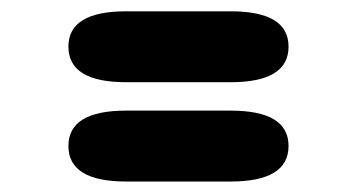

<svg xmlns="http://www.w3.org/2000/svg" viewBox="-20 -468 659 348"><path d="M104 -203.5Q104 -267.5 208.5 -267.5H398Q503 -267.5 503 -203.5Q503 -139 398 -139H208.5Q104 -139 104 -203.5ZM104 -383.5Q104 -447.5 208.5 -447.5H398Q503 -447.5 503 -383.5Q503 -319 398 -319H208.5Q104 -319 104 -383.5Z"/></svg>

Font: Sono ExtraLight Monospace ExtraBold
Style: Regular
Weight: 800
Version: Version 2.112